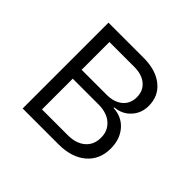

<svg xmlns="http://www.w3.org/2000/svg" viewBox="-135 -710 870 870"><g transform="rotate(45 300.0 -275.0)"><path d="M105 0V-550H330Q408 -550 454.5 -513Q501 -476 501 -412Q501 -366 471.5 -333.5Q442 -301 395 -297V-293Q450 -290 483 -251.5Q516 -213 516 -154Q516 -83 467 -41.5Q418 0 335 0ZM170 -313H330Q378 -313 406.5 -337Q435 -361 435 -402Q435 -443 406.5 -467Q378 -491 330 -491H170ZM170 -59H335Q388 -59 419 -85.5Q450 -112 450 -158Q450 -202 419 -229Q388 -256 335 -256H170Z"/></g></svg>

Font: JetBrains Mono NL ExtraLight
Style: Regular
Weight: 200
Designer: Philipp Nurullin, Konstantin Bulenkov
Foundry: JetBrains
Version: Version 2.304; ttfautohint (v1.8.4.7-5d5b)